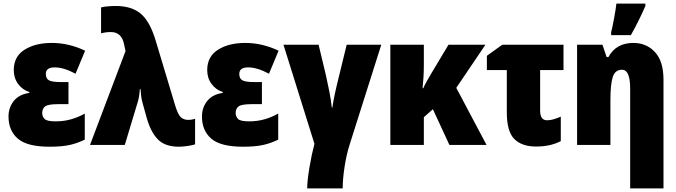

<svg xmlns="http://www.w3.org/2000/svg" viewBox="-20 -800 3733 1060"><path d="M358 -347H314Q268 -347 250.5 -356.5Q233 -366 233 -392Q233 -428 282 -428Q332 -428 397 -393L450 -520Q360 -563 266 -563Q175 -563 115.5 -525.5Q56 -488 56 -413Q56 -369 80 -336.5Q104 -304 142 -292V-287Q85 -279 56 -242.5Q27 -206 27 -157Q27 -79 78.5 -34.5Q130 10 254 10Q321 10 364 0.5Q407 -9 448 -29V-173Q415 -154 374.5 -142Q334 -130 287 -130Q238 -130 225.5 -144Q213 -158 213 -176Q213 -199 228.5 -212Q244 -225 302 -225H358Z M477 0H669L739 -232Q749 -261 752 -308H756Q757 -292 759 -272.5Q761 -253 767 -232L790 -149Q812 -71 851.5 -30.5Q891 10 968 10Q987 10 1015 6Q1043 2 1057 -3V-144Q1036 -138 1021 -138Q995 -138 979 -152Q963 -166 947 -218L840 -574Q808 -682 757 -724.5Q706 -767 619 -767Q600 -767 575.5 -765Q551 -763 538 -759V-616Q563 -623 593 -623Q653 -623 666 -551L673 -518Z M1426 -347H1382Q1336 -347 1318.5 -356.5Q1301 -366 1301 -392Q1301 -428 1350 -428Q1400 -428 1465 -393L1518 -520Q1428 -563 1334 -563Q1243 -563 1183.5 -525.5Q1124 -488 1124 -413Q1124 -369 1148 -336.5Q1172 -304 1210 -292V-287Q1153 -279 1124 -242.5Q1095 -206 1095 -157Q1095 -79 1146.5 -34.5Q1198 10 1322 10Q1389 10 1432 0.5Q1475 -9 1516 -29V-173Q1483 -154 1442.5 -142Q1402 -130 1355 -130Q1306 -130 1293.5 -144Q1281 -158 1281 -176Q1281 -199 1296.5 -212Q1312 -225 1370 -225H1426Z M2085 -553H1894L1851 -377Q1823 -266 1815 -206H1812Q1807 -250 1798 -296Q1789 -342 1779 -386L1739 -553H1545L1716 -6Q1701 50 1688.5 124Q1676 198 1676 240H1872Q1872 188 1882.5 119.5Q1893 51 1912 -7Z M2660 -553H2456L2362 -396Q2349 -374 2336.5 -352Q2324 -330 2317 -313H2313Q2316 -340 2318 -373.5Q2320 -407 2320 -447V-553H2135V0H2320V-153L2370 -197L2461 0H2666L2499 -315Z M3091 -553H2753L2668 -492V-413H2778V-180Q2778 -74 2819.5 -32.5Q2861 9 2940 9Q3019 9 3076 -21V-156Q3055 -147 3036.5 -141.5Q3018 -136 3000 -136Q2962 -136 2962 -189V-413H3091Z M3477 -563Q3381 -563 3339 -485H3329L3306 -553H3166V0H3350V-247Q3350 -335 3363 -375Q3376 -415 3414 -415Q3459 -415 3459 -311V240H3643V-360Q3643 -462 3596 -512.5Q3549 -563 3477 -563ZM3354 -606H3463Q3508 -686 3543 -767V-780H3383Q3380 -752 3370.5 -700Q3361 -648 3354 -622Z"/></svg>

Font: Noto Sans Display SemiCondensed Black
Style: Regular
Weight: 900
Width: 4
Designer: Monotype Design Team
Foundry: Monotype Imaging Inc.
Version: Version 1.900